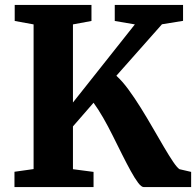

<svg xmlns="http://www.w3.org/2000/svg" viewBox="-20 -763 800 783"><path d="M39 0V-62.5L117 -73.5V-663.5L40 -677.5V-743H353V-677.5L277.5 -663.5V-345L530 -663.5L448 -677.5V-743H726.5V-678L640.5 -664L454.5 -454Q478 -433 503.2 -398.8Q528.5 -364.5 554 -323.5Q579.5 -282.5 603.5 -240.8Q627.5 -199 648.8 -163Q670 -127 686.2 -103Q702.5 -79 712 -73L759.5 -62V0H566.5Q556.5 0 543 -18Q529.5 -36 513 -66Q496.5 -96 478 -133Q459.5 -170 440.2 -208.8Q421 -247.5 400.8 -282.8Q380.5 -318 361.5 -344L277.5 -247.5V-73L361.5 -62V0Z"/></svg>

Font: Merriweather 20pt ExtraBold
Style: Regular
Weight: 800
Version: Version 2.100